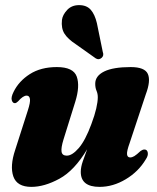

<svg xmlns="http://www.w3.org/2000/svg" viewBox="-20 -720 615 750"><path d="M544 -136Q555 -136 557.2 -124Q559.5 -112 549.5 -97.5Q521 -49.5 471.2 -19.8Q421.5 10 369 10Q295.5 10 295.5 -48.5Q295.5 -67 303.5 -90.2Q311.5 -113.5 320.5 -137Q270.5 -53.5 212 -21.8Q153.5 10 102.5 10Q46.5 10 32.2 -30.5Q18 -71 39.5 -135L88.5 -288Q99 -320 97 -333.2Q95 -346.5 84 -346.5Q70 -346.5 50.5 -324Q43.5 -317 38 -317Q29.5 -317 26 -328.5Q22.5 -340 33 -361Q53.5 -403 96.5 -430.5Q139.5 -458 202 -458Q266.5 -458 279.8 -420.8Q293 -383.5 274 -322.5L228 -175Q218 -142.5 220.5 -127.2Q223 -112 241 -112Q262 -112 287.8 -141.8Q313.5 -171.5 337 -235.5Q350 -270 356 -296.5Q362 -323 362 -340Q362 -354 357 -365.5Q352 -377 352 -393Q352 -423.5 387 -440.8Q422 -458 490.5 -458Q545.5 -458 557.5 -431.2Q569.5 -404.5 549.5 -351.5L486.5 -161.5Q475 -130 476.2 -117.5Q477.5 -105 488.5 -105Q496 -105 504.8 -110.2Q513.5 -115.5 529.5 -130.5Q537.5 -136 544 -136ZM358.5 -629.5 381.5 -517Q387 -503 377 -494Q366 -484.5 354 -492L276.5 -547Q245 -567.5 231.8 -588.5Q218.5 -609.5 222 -642Q224.5 -662 242.2 -681Q260 -700 289 -700Q318.5 -700 334.5 -681.8Q350.5 -663.5 358.5 -629.5Z"/></svg>

Font: Fraunces 144pt S050 Black
Style: Italic
Weight: 900
Italic angle: -16°
Version: Version 1.000; ttfautohint (v1.8.3)